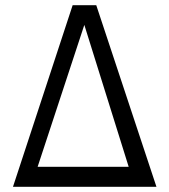

<svg xmlns="http://www.w3.org/2000/svg" viewBox="-20 -720 653 740"><path d="M583 0H30L260 -700H351ZM476 -77 305 -624 125 -77Z"/></svg>

Font: Gudea
Style: Regular
Weight: 400
Designer: Agustina Mingote
Foundry: Agustina Mingote
Version: Version 1.002